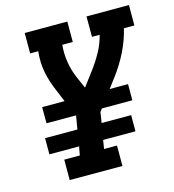

<svg xmlns="http://www.w3.org/2000/svg" viewBox="-109 -826 831 918"><g transform="rotate(-15 306.5 -367.5)"><path d="M123 0V-101H200L208 -144H61V-224H221L232 -289L231 -291H86V-371H197L172 -431Q162 -454 154 -478.5Q146 -503 141 -528.5Q136 -554 135 -580.5Q134 -607 137 -634H97V-735H308V-634H256Q252 -591 258.5 -549.5Q265 -508 281 -470L308 -408L363 -481Q389 -516 410 -554.5Q431 -593 441 -634H403V-735H613V-634H561Q548 -578 521 -523.5Q494 -469 457 -420L420 -371H511V-291H360L349 -276L341 -224H487V-144H327L320 -101H384V0Z"/></g></svg>

Font: Iosevka Curly Slab ExObl
Style: Bold
Weight: 700
Width: 7
Italic angle: -9°
Monospace: yes
Designer: Belleve Invis
Foundry: Belleve Invis
Version: Version 11.0.0; ttfautohint (v1.8.3)